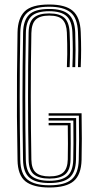

<svg xmlns="http://www.w3.org/2000/svg" viewBox="-20 -826 428 852"><path d="M199 6Q127.5 6 93.1 -21.2Q58.8 -48.5 57.8 -116.2Q55.8 -216.8 55.2 -308.8Q54.8 -400.8 55.4 -492.1Q56 -583.5 57.8 -682.2Q59 -745.5 89.9 -775.8Q120.8 -806 198.2 -806Q270.8 -806 303.2 -777.6Q335.8 -749.2 338.2 -684Q340 -640 340 -606.1Q340 -572.2 338.2 -528.2H326Q327.2 -565.2 327.5 -600.9Q327.8 -636.5 326 -683.5Q323.8 -746 292.8 -771.1Q261.8 -796.2 198.2 -796.2Q131.2 -796.2 101.2 -769.8Q71.2 -743.2 70 -681.5Q67.2 -536.5 67.4 -395.9Q67.5 -255.2 70 -116.5Q71 -54 102.4 -28.9Q133.8 -3.8 199 -3.8Q267.5 -3.8 297.8 -30Q328 -56.2 329.5 -116.5Q330.8 -161 330.9 -205.4Q331 -249.8 330 -312.8H195.8V-323.5H342Q343.2 -256.2 343.1 -210.8Q343 -165.2 342 -116.2Q340.2 -50.8 307.1 -22.4Q274 6 199 6ZM199 -13.8Q138.5 -13.8 110.9 -37.4Q83.2 -61 82.2 -117.2Q79.8 -257 79.8 -393.4Q79.8 -529.8 82.5 -681.8Q83.5 -735.2 109.1 -760.8Q134.8 -786.2 198.2 -786.2Q257.8 -786.2 284.6 -762.4Q311.5 -738.5 313.8 -683.2Q315.2 -639.5 315.2 -605.2Q315.2 -571 313.8 -528.2H301.2Q303 -571 303 -605Q303 -639 301.2 -682Q299.2 -733.2 275 -754.8Q250.8 -776.2 198.2 -776.2Q142.5 -776.2 119.1 -753.5Q95.8 -730.8 94.8 -681.5Q92 -531.2 92 -396.2Q92 -261.2 94.5 -116.8Q95.8 -64.5 121.4 -44.1Q147 -23.8 199 -23.8Q253.2 -23.8 278.5 -44.9Q303.8 -66 305 -117Q305.8 -153.5 306 -191.4Q306.2 -229.2 305.5 -291.2H195.8V-302H317.8Q318.2 -251.8 318.2 -205.2Q318.2 -158.8 317.2 -116.8Q316 -61.5 288.4 -37.6Q260.8 -13.8 199 -13.8ZM199 -33.5Q153.2 -33.5 130.5 -51.9Q107.8 -70.2 107 -117Q104.5 -251.2 104.4 -390Q104.2 -528.8 107 -681.2Q107.8 -728.8 130.1 -747.6Q152.5 -766.5 198.2 -766.5Q244.8 -766.5 265.9 -746.8Q287 -727 289 -681.5Q290.8 -639.5 290.8 -605Q290.8 -570.5 289 -528.2H276.8Q278 -562 278.4 -585.6Q278.8 -609.2 278.2 -631Q277.8 -652.8 276.8 -681.2Q275.2 -719.8 258.2 -738.2Q241.2 -756.8 198.2 -756.8Q157.2 -756.8 138.6 -738.9Q120 -721 119.2 -679Q116.5 -540.5 116.6 -396.4Q116.8 -252.2 119.2 -118Q120 -76.2 139.6 -59.8Q159.2 -43.2 199 -43.2Q241.8 -43.2 260.8 -60.8Q279.8 -78.2 280.8 -118.5Q282.2 -182 280.8 -269.8H195.8V-280.5H293.2Q293.8 -230.8 293.8 -189.5Q293.8 -148.2 293 -117.5Q292 -70.8 269 -52.1Q246 -33.5 199 -33.5Z"/></svg>

Font: Big Shoulders Inline Text Light
Style: Regular
Weight: 300
Designer: Patric King
Foundry: XO Type Co
Version: Version 1.000